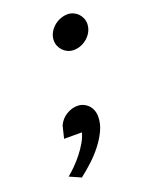

<svg xmlns="http://www.w3.org/2000/svg" viewBox="-114 -504 536 694"><g transform="rotate(-20 154.0 -157.0)"><path d="M78.6 -71.8Q89.4 -94.7 110.1 -107.2Q130.9 -119.6 151.9 -119.6Q164.1 -119.6 174.8 -115Q185.5 -110.4 193.4 -102.3Q201.2 -94.2 205.8 -82.8Q210.4 -71.3 210.4 -57.6Q210.4 -30.8 198 -4.4Q185.5 22 166.5 46.1Q147.5 70.3 124.3 91.6Q101.1 112.8 79.6 129.4L35.6 109.9Q48.8 99.6 64.2 84.2Q79.6 68.8 94 50.8Q108.4 32.7 119.6 13.4Q130.9 -5.9 135.3 -23.9H66.9ZM153.3 -370.1Q153.3 -384.8 159.9 -397.9Q166.5 -411.1 177.5 -421.1Q188.5 -431.2 202.9 -437Q217.3 -442.9 232.4 -442.9Q244.1 -442.9 254.4 -438.2Q264.6 -433.6 272 -426Q279.3 -418.5 283.7 -408.2Q288.1 -397.9 288.1 -386.7Q288.1 -372.1 281.7 -358.9Q275.4 -345.7 264.4 -335.4Q253.4 -325.2 239.3 -319.3Q225.1 -313.5 210 -313.5Q198.2 -313.5 187.7 -318.1Q177.2 -322.8 169.7 -330.6Q162.1 -338.4 157.7 -348.6Q153.3 -358.9 153.3 -370.1Z"/></g></svg>

Font: Andika New Basic
Style: Italic
Weight: 400
Italic angle: -14°
Designer: Victor Gaultney, Annie Olsen, Julie Remington, Don Collingsworth, Eric Hays
Foundry: SIL International
Version: Version 5.500